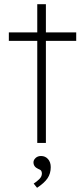

<svg xmlns="http://www.w3.org/2000/svg" viewBox="-20 -679 398 912"><path d="M157 0V-485H22V-525H157V-659H198V-525H342V-485H198V0ZM156 213 140 193Q154 184 166.5 172Q179 160 179 145Q179 137 175.5 132Q172 127 161 123Q139 113 139 92Q139 81 149 71.5Q159 62 175 62Q195 62 208 76.5Q221 91 221 115Q221 145 206 167.5Q191 190 156 213Z"/></svg>

Font: Readex Pro Light
Style: Regular
Weight: 300
Designer: Bonnie Shaver-Troup, Thomas Jockin
Foundry: Lexend
Version: Version 1.200; ttfautohint (v1.8.3)